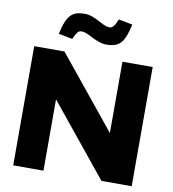

<svg xmlns="http://www.w3.org/2000/svg" viewBox="-95 -980 958 1063"><g transform="rotate(10 384.0 -448.5)"><path d="M51 -670V0H221V-401L547 0H717V-670H547V-269L221 -670ZM173 -761 251 -746C271 -790 279 -796 297 -796C335 -796 383 -748 441 -748C517 -748 542 -778 565 -882L487 -897C468 -853 459 -845 442 -845C402 -845 357 -895 297 -895C229 -895 197 -873 173 -761Z"/></g></svg>

Font: LT Wave Black
Style: Regular
Weight: 900
Designer: Daniel Lyons
Version: Version 2.5 (Glyphs App)